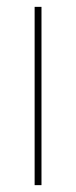

<svg xmlns="http://www.w3.org/2000/svg" viewBox="-20 -540 222 560"><path d="M81 0V-520H101V0Z"/></svg>

Font: M PLUS 1p Thin
Style: Regular
Weight: 250
Version: Version 1.062